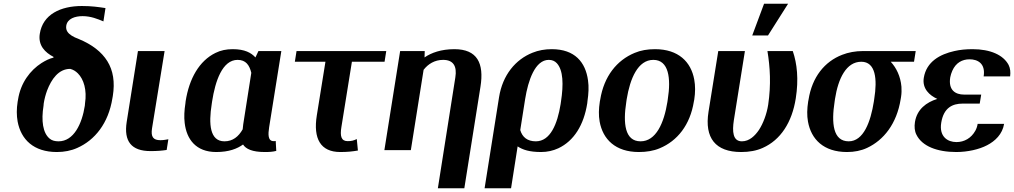

<svg xmlns="http://www.w3.org/2000/svg" viewBox="-20 -800 5403 1023"><path d="M74 -258C68 -220 68 -185 74 -152C92 -57 159 10 283 10C322 10 359 3 392 -12C485 -53 558 -143 579 -277L581 -288C593 -363 583 -424 552 -474C521 -524 470 -563 400 -592C384 -598 371 -604 362 -610C345 -621 329 -636 333 -663C339 -701 380 -714 420 -714C464 -714 500 -699 531 -686L542 -757C502 -763 468 -768 416 -768C304 -768 208 -724 192 -620C182 -557 221 -520 265 -497V-493C243 -488 222 -477 201 -464C142 -426 90 -360 76 -269ZM212 -237 213 -249C217 -274 223 -296 231 -318C254 -378 292 -433 354 -433C370 -429 383 -421 395 -409C426 -378 444 -321 433 -249L432 -237C417 -140 373 -47 292 -47C273 -47 257 -51 245 -61C208 -91 199 -157 212 -237Z M655 -150C639 -47 680 5 782 5C816 5 842 3 868 -1L877 -58L859 -55C852 -54 844 -53 835 -53C796 -53 783 -71 790 -116L857 -528H715Z M968 -250C962 -212 960 -177 964 -145C974 -58 1024 10 1132 10C1201 10 1244 -8 1275 -30C1290 -6 1325 10 1390 10C1416 10 1432 9 1452 4L1449 -49C1446 -48 1443 -48 1438 -48C1407 -48 1408 -84 1414 -122L1479 -528H1357L1341 -494C1318 -519 1284 -538 1220 -538C1186 -538 1156 -532 1128 -518C1042 -476 988 -382 969 -260ZM1108 -245 1110 -259C1127 -369 1165 -481 1246 -481C1290 -481 1309 -453 1319 -412L1276 -138L1273 -111C1251 -72 1220 -47 1176 -47C1098 -47 1091 -139 1108 -245Z M1551 -471H1714L1668 -185C1648 -61 1688 10 1793 10C1831 10 1858 7 1887 2L1881 -59C1863 -51 1854 -48 1832 -48C1798 -48 1791 -75 1799 -123L1855 -471H2029L2038 -528H1560Z M2028 0H2169L2237 -428C2261 -459 2296 -481 2341 -481C2395 -481 2416 -448 2406 -387L2313 203H2454L2540 -338C2560 -463 2523 -538 2401 -538C2331 -538 2278 -519 2242 -494L2243 -528H2112Z M2562 203H2703L2738 -20C2765 -2 2801 10 2863 10C2896 10 2927 3 2955 -10C3038 -49 3091 -134 3109 -250L3110 -260C3116 -301 3118 -338 3113 -372C3100 -468 3043 -538 2920 -538C2883 -538 2849 -532 2817 -519C2727 -483 2658 -401 2639 -282ZM2752 -107 2778 -272C2794 -372 2831 -481 2904 -481C2922 -481 2936 -475 2947 -463C2981 -426 2983 -350 2969 -259L2967 -245C2950 -139 2912 -47 2835 -47C2790 -47 2763 -69 2752 -107Z M3176 -259C3170 -220 3169 -185 3175 -152C3192 -58 3259 10 3384 10C3424 10 3462 4 3495 -10C3589 -49 3657 -134 3677 -259L3679 -269C3685 -308 3685 -343 3679 -376C3662 -470 3595 -538 3470 -538C3430 -538 3394 -532 3361 -518C3267 -479 3198 -394 3178 -269ZM3317 -257 3319 -271C3337 -382 3379 -481 3461 -481C3543 -481 3556 -384 3538 -271L3536 -257C3518 -144 3475 -47 3393 -47C3309 -47 3299 -143 3317 -257Z M3755 -204C3733 -65 3792 10 3929 10C3972 10 4011 3 4044 -12C4139 -54 4200 -148 4220 -276C4236 -378 4227 -461 4204 -528H4069C4083 -443 4089 -350 4073 -242C4065 -191 4046 -142 4024 -108C4003 -77 3973 -47 3933 -47C3884 -47 3881 -100 3890 -159L3949 -528H3807ZM3988 -611H4072L4179 -780H4051Z M4286 -259C4280 -220 4279 -185 4285 -152C4302 -58 4368 10 4493 10C4532 10 4568 3 4600 -12C4688 -53 4758 -140 4779 -272L4781 -284C4784 -303 4784 -321 4783 -338C4778 -394 4756 -438 4726 -471H4850L4859 -528H4578C4538 -528 4500 -521 4467 -508C4374 -472 4307 -390 4288 -269ZM4427 -259 4429 -273C4446 -382 4489 -471 4569 -471C4646 -471 4655 -378 4638 -273L4636 -259C4619 -151 4581 -47 4502 -47C4418 -47 4409 -144 4427 -259Z M4855 -150C4851 -125 4853 -101 4863 -82C4893 -21 4973 10 5075 10C5136 10 5197 -4 5239 -26C5282 -48 5321 -85 5330 -140H5189C5187 -127 5183 -115 5177 -104C5155 -64 5118 -43 5076 -43C5029 -43 4983 -72 4995 -146C5008 -227 5056 -248 5109 -248H5200L5208 -296H5117C5070 -296 5032 -320 5043 -388C5045 -400 5049 -411 5054 -423C5073 -466 5107 -484 5146 -484C5189 -484 5232 -462 5221 -393H5362C5365 -415 5363 -436 5354 -454C5326 -507 5257 -538 5162 -538C5127 -538 5095 -535 5065 -528C4989 -511 4916 -472 4902 -385C4893 -328 4932 -292 4974 -273C4916 -255 4866 -218 4855 -150Z"/></svg>

Font: Aerodynamic
Style: Obl
Weight: 500
Designer: Google
Version: Version 2.000980; 2014